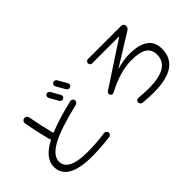

<svg xmlns="http://www.w3.org/2000/svg" viewBox="-44 -1431 2089 2089"><g transform="rotate(-45 1000.0 -387.0)"><path d="M632.8 -781.2Q662.1 -795.9 679.7 -767.6Q725.6 -686.5 740.2 -661.1Q747.1 -649.4 742.7 -636.7Q738.3 -624 726.1 -618.2Q713.9 -612.3 700.2 -616.2Q686.5 -620.1 679.7 -631.8Q653.3 -679.7 621.1 -736.3Q614.3 -748 617.7 -761.2Q621.1 -774.4 632.8 -781.2ZM822.3 -805.7Q849.6 -760.7 883.8 -698.2Q890.6 -686.5 886.2 -672.9Q881.8 -659.2 869.1 -653.3Q856.4 -647.5 842.8 -651.4Q829.1 -655.3 822.3 -668Q788.1 -727.5 761.7 -773.4Q753.9 -785.2 757.3 -798.3Q760.7 -811.5 773.9 -818.8Q787.1 -826.2 801.3 -822.8Q815.4 -819.3 822.3 -805.7ZM506.8 49.8Q129.9 49.8 129.9 -167Q129.9 -297.9 314.5 -394.5Q321.3 -398.4 315.4 -408.2Q310.5 -415 307.6 -422.9Q265.6 -589.8 243.2 -722.7Q240.2 -738.3 250 -752Q259.8 -765.6 275.9 -767.6Q292 -769.5 305.2 -760.7Q318.4 -752 321.3 -736.3Q345.7 -600.6 385.7 -440.4Q387.7 -430.7 398.4 -433.6Q533.2 -489.3 762.7 -544.9Q776.4 -548.8 789.6 -540.5Q802.7 -532.2 805.7 -518.1Q808.6 -503.9 800.3 -491.2Q792 -478.5 778.3 -474.6Q476.6 -403.3 343.3 -329.6Q210 -255.9 210 -167Q210 -19.5 506.8 -19.5Q628.9 -19.5 777.3 -39.1Q791 -41 803.2 -31.7Q815.4 -22.5 817.4 -7.8Q818.4 6.8 809.1 18.1Q799.8 29.3 785.2 31.2Q635.7 49.8 506.8 49.8Z M1160.2 -276.4Q1149.4 -270.5 1136.7 -273.9Q1124 -277.3 1118.2 -288.1Q1104.5 -315.4 1128.9 -332L1635.7 -665Q1636.7 -665 1636.7 -666L1635.7 -667H1220.7Q1207 -667 1198.2 -676.3Q1189.5 -685.5 1189.5 -699.2Q1189.5 -712.9 1198.7 -722.7Q1208 -732.4 1220.7 -732.4H1735.4Q1749 -732.4 1759.8 -722.2Q1770.5 -711.9 1771.5 -698.2Q1773.4 -664.1 1744.1 -647.5L1381.8 -422.9V-421.9H1383.8Q1486.3 -453.1 1576.2 -453.1Q1872.1 -453.1 1872.1 -242.2Q1872.1 32.2 1470.7 32.2Q1394.5 32.2 1308.6 24.4Q1293.9 23.4 1284.2 11.7Q1274.4 0 1274.4 -14.6Q1274.4 -28.3 1285.2 -38.1Q1295.9 -47.9 1309.6 -45.9Q1394.5 -38.1 1465.8 -38.1Q1789.1 -38.1 1789.1 -235.4Q1789.1 -313.5 1731.9 -351.6Q1674.8 -389.6 1551.8 -389.6Q1372.1 -390.6 1160.2 -276.4Z"/></g></svg>

Font: Rounded-X Mgen+ 1m regular
Style: Regular
Weight: 400
Designer: [Source Han Sans]
Ryoko NISHIZUKA  (kana & ideographs); Paul D. Hunt (Latin, Greek & Cyrillic); Wenlong ZHANG  (bopomofo
Version: Version 1.059.20150602